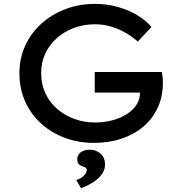

<svg xmlns="http://www.w3.org/2000/svg" viewBox="-20 -726 932 989"><path d="M464 10Q385 10 315.5 -15.5Q246 -41 193 -88.5Q140 -136 110 -202.5Q80 -269 80 -350Q80 -425 109.5 -490Q139 -555 192.5 -603.5Q246 -652 317 -679Q388 -706 470 -706Q532 -706 588 -690Q644 -674 688.5 -647Q733 -620 760 -587L690 -512Q658 -540 622.5 -559.5Q587 -579 548.5 -590Q510 -601 470 -601Q411 -601 360.5 -582Q310 -563 272 -529Q234 -495 213 -449.5Q192 -404 192 -350Q192 -292 214 -245Q236 -198 275 -164.5Q314 -131 364 -113Q414 -95 470 -95Q517 -95 559.5 -106.5Q602 -118 634.5 -139Q667 -160 684.5 -188.5Q702 -217 701 -249V-266L716 -249H468V-355H814Q816 -342 817 -332.5Q818 -323 818.5 -315.5Q819 -308 819 -301Q819 -228 792 -170.5Q765 -113 717.5 -73Q670 -33 605.5 -11.5Q541 10 464 10ZM397 243 373 201Q387 197 399.5 189Q412 181 419.5 170Q427 159 427 149Q427 142 422.5 138.5Q418 135 408 132Q393 127 385.5 119Q378 111 378 94Q378 71 396.5 58Q415 45 443 45Q474 45 497.5 65Q521 85 521 122Q521 144 510 163Q499 182 481 197Q463 212 441 224Q419 236 397 243Z"/></svg>

Font: Lexend Exa
Style: Regular
Weight: 400
Designer: Bonnie Shaver-Troup, Thomas Jockin
Foundry: Lexend
Version: Version 1.007